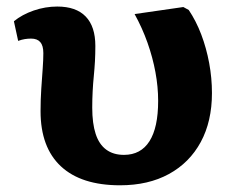

<svg xmlns="http://www.w3.org/2000/svg" viewBox="-20 -553 717 587"><path d="M347 13.5Q228.5 13.5 166.2 -44.5Q104 -102.5 104 -213Q104 -248.5 106.2 -281.5Q108.5 -314.5 110.5 -342.7Q112.5 -371 112.5 -390.5Q112.5 -413.5 103.2 -424.2Q94 -435 75 -435Q65.5 -435 56 -433.5Q46.5 -432 35.5 -428L22.5 -488Q47.5 -508.5 83 -520.8Q118.5 -533 155 -533Q212.5 -533 242 -502.5Q271.5 -472 271.5 -412.5Q271.5 -388.5 270.3 -365.7Q269 -343 266.8 -320.5Q264.5 -298 263.3 -274.2Q262 -250.5 262 -224Q262 -175.5 272.5 -143.5Q283 -111.5 304.8 -95.5Q326.5 -79.5 359 -79.5Q410.5 -79.5 437 -121.3Q463.5 -163 463.5 -244.5Q463.5 -287.5 455.2 -332.3Q447 -377 431 -422.3Q415 -467.5 391.5 -510L540.5 -531.5L557 -522.5Q579.5 -489 595.3 -447.5Q611 -406 619.5 -360.3Q628 -314.5 628 -268.5Q628 -182 593.8 -118.8Q559.5 -55.5 496.5 -21Q433.5 13.5 347 13.5Z"/></svg>

Font: Literata Variable Black
Style: Regular
Weight: 900
Designer: Latin by Veronika Burian and Jose Scaglione. Greek by Irene Vlachou. Cyrillic by Vera Evstafieva.
Foundry: TypeTogether
Version: Version 3.021